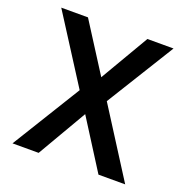

<svg xmlns="http://www.w3.org/2000/svg" viewBox="-126 -816 904 932"><g transform="rotate(20 326.5 -350.0)"><path d="M37 0 255 -354 34 -700H172L332 -449L479 -700H614L397 -349L619 0H481L320 -254L172 0Z"/></g></svg>

Font: DM Sans 9pt SemiBold
Style: Regular
Weight: 600
Version: Version 4.004;gftools[0.9.30]